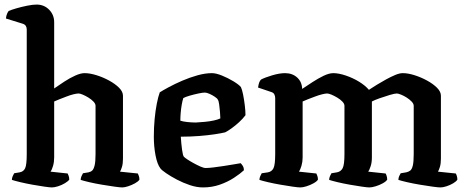

<svg xmlns="http://www.w3.org/2000/svg" viewBox="-20 -820 2037 840"><path d="M207 0Q198 0 174 -3.5Q150 -7 122 -12Q94 -17 69 -23Q44 -29 32 -33Q32 -41 35.5 -49Q39 -57 42 -62L66 -66Q83 -69 90 -84Q97 -99 97 -146V-691Q97 -700 93 -706.5Q89 -713 80 -716L6 -739Q7 -751 11 -760Q15 -769 18 -772Q29 -777 51.5 -783.5Q74 -790 98.5 -795Q123 -800 140 -800Q173 -800 195 -777.5Q217 -755 217 -723V-433Q237 -447 261.5 -463Q286 -479 309.5 -489.5Q333 -500 350 -500Q373 -500 402 -491Q431 -482 457.5 -467.5Q484 -453 501 -436Q518 -419 518 -401V-126Q518 -104 513.5 -89.5Q509 -75 505 -69L583 -61Q585 -57 587.5 -50Q590 -43 590 -34Q585 -26 570.5 -18Q556 -10 540.5 -5Q525 0 515 0Q505 0 480.5 -3.5Q456 -7 426 -12Q396 -17 370.5 -23Q345 -29 333 -33Q333 -41 336.5 -49Q340 -57 343 -62L367 -66Q377 -68 383.5 -74Q390 -80 394 -96.5Q398 -113 398 -146V-357Q398 -366 389 -375.5Q380 -385 367 -393Q354 -401 342 -406Q330 -411 324 -411Q316 -411 301.5 -407.5Q287 -404 270.5 -397.5Q254 -391 239.5 -385.5Q225 -380 217 -376V-131Q217 -111 212 -94Q207 -77 201 -69L276 -61Q278 -57 280.5 -50Q283 -43 283 -34Q278 -27 264 -18.5Q250 -10 234 -5Q218 0 207 0Z M868 0Q841 0 811 -10Q781 -20 753.5 -34.5Q726 -49 706.5 -62.5Q687 -76 682 -83Q668 -101 660.5 -140Q653 -179 653 -222Q653 -262 656.5 -299Q660 -336 666 -366.5Q672 -397 679 -416Q693 -425 719 -439Q745 -453 777.5 -467Q810 -481 844 -490.5Q878 -500 907 -500Q925 -500 951 -489.5Q977 -479 1001 -464.5Q1025 -450 1034 -439Q1039 -429 1043.5 -406.5Q1048 -384 1051 -359Q1054 -334 1054 -316Q1042 -300 1025.5 -285Q1009 -270 993 -258.5Q977 -247 965 -241Q949 -237 919 -232.5Q889 -228 851 -225Q813 -222 771 -222Q773 -190 776.5 -165Q780 -140 784 -135Q787 -131 799 -123Q811 -115 826.5 -106.5Q842 -98 856.5 -91.5Q871 -85 880 -85Q893 -85 913.5 -87.5Q934 -90 957 -93.5Q980 -97 1000.5 -100.5Q1021 -104 1033 -106Q1037 -102 1042 -94.5Q1047 -87 1047 -75Q1031 -60 1003.5 -42Q976 -24 941.5 -12Q907 0 868 0ZM837 -284Q856 -285 877 -287Q898 -289 916 -293Q934 -297 944 -302Q944 -313 942.5 -329.5Q941 -346 939 -362Q937 -378 933 -384Q931 -389 920 -396.5Q909 -404 896.5 -409.5Q884 -415 876 -415Q867 -415 848 -411Q829 -407 810 -401.5Q791 -396 782 -391Q778 -379 775 -361.5Q772 -344 770.5 -326Q769 -308 769 -292Q781 -288 800.5 -286Q820 -284 837 -284Z M1294 0Q1284 0 1260 -3.5Q1236 -7 1207 -12Q1178 -17 1152.5 -23Q1127 -29 1115 -33Q1115 -41 1118.5 -49Q1122 -57 1125 -62L1152 -66Q1169 -69 1176.5 -84Q1184 -99 1184 -146V-391Q1184 -399 1180.5 -406.5Q1177 -414 1168 -417L1109 -437Q1111 -451 1114 -459Q1117 -467 1122 -472Q1139 -481 1171 -490.5Q1203 -500 1227 -500Q1259 -500 1280 -481Q1301 -462 1302 -431Q1323 -445 1347.5 -461Q1372 -477 1396 -488.5Q1420 -500 1438 -500Q1462 -500 1493 -489.5Q1524 -479 1551 -462.5Q1578 -446 1594 -427Q1609 -437 1628.5 -449Q1648 -461 1669 -472.5Q1690 -484 1709 -492Q1728 -500 1742 -500Q1765 -500 1793.5 -491Q1822 -482 1848.5 -467.5Q1875 -453 1892 -436Q1909 -419 1909 -401V-126Q1909 -104 1904.5 -89.5Q1900 -75 1896 -69L1974 -61Q1976 -58 1978.5 -50.5Q1981 -43 1981 -34Q1976 -26 1962.5 -18Q1949 -10 1933.5 -5Q1918 0 1907 0Q1897 0 1872 -3.5Q1847 -7 1817 -12Q1787 -17 1761 -23Q1735 -29 1723 -33Q1723 -42 1726.5 -49.5Q1730 -57 1733 -62L1757 -66Q1767 -68 1774.5 -73.5Q1782 -79 1786 -95.5Q1790 -112 1790 -146V-357Q1790 -366 1781 -375.5Q1772 -385 1759.5 -393Q1747 -401 1734.5 -406Q1722 -411 1716 -411Q1707 -411 1685 -404.5Q1663 -398 1640.5 -390Q1618 -382 1607 -376V-131Q1607 -109 1601.5 -92.5Q1596 -76 1591 -69L1667 -61Q1669 -58 1671.5 -50.5Q1674 -43 1674 -34Q1669 -26 1654.5 -18Q1640 -10 1623.5 -5Q1607 0 1596 0Q1587 0 1563 -3.5Q1539 -7 1510.5 -12Q1482 -17 1457 -23Q1432 -29 1420 -33Q1420 -41 1423.5 -49Q1427 -57 1430 -62L1454 -66Q1471 -69 1479 -84Q1487 -99 1487 -146V-357Q1487 -366 1478 -375.5Q1469 -385 1455.5 -393Q1442 -401 1430 -406Q1418 -411 1411 -411Q1404 -411 1389.5 -407.5Q1375 -404 1358 -397.5Q1341 -391 1326.5 -385.5Q1312 -380 1304 -376V-131Q1304 -112 1299 -95Q1294 -78 1288 -69L1364 -61Q1366 -57 1368.5 -50Q1371 -43 1371 -34Q1366 -26 1351.5 -18Q1337 -10 1321 -5Q1305 0 1294 0Z"/></svg>

Font: Texturina Medium 12pt SemiBold
Style: Regular
Weight: 600
Version: Version 1.002